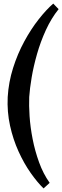

<svg xmlns="http://www.w3.org/2000/svg" viewBox="-20 -780 347 1071"><path d="M223 271Q188 237 151 184.5Q114 132 83.5 65Q53 -2 36 -79Q19 -156 23 -239Q28 -322 53 -401Q78 -480 115.5 -549Q153 -618 195.5 -672Q238 -726 277 -760L307 -729Q266 -678 236 -612.5Q206 -547 186.5 -478.5Q167 -410 156.5 -347.5Q146 -285 143 -239Q141 -193 145 -132Q149 -71 162 -4.5Q175 62 198 125.5Q221 189 257 240Z"/></svg>

Font: Lora SemiBold
Style: Italic
Weight: 600
Italic angle: -3°
Designer: Olga Karpushina, Alexei Vanyashin (Cyrillic)
Foundry: Cyreal
Version: Version 3.011; ttfautohint (v1.8.4.7-5d5b)